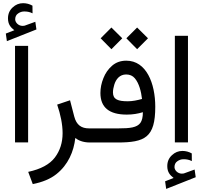

<svg xmlns="http://www.w3.org/2000/svg" viewBox="-20 -898 1279 1210"><path d="M16.6 -686.5 23.4 -638.7 209.5 -712.4 202.6 -760.7 138.2 -737.3C136.2 -736.8 134.8 -735.8 133.3 -735.8C129.4 -735.4 125.5 -734.9 122.1 -734.9C96.2 -734.9 76.2 -755.9 75.7 -775.9C75.7 -792 81.5 -804.7 93.8 -813C105.5 -821.3 118.2 -825.7 132.3 -825.7C147.5 -825.7 165 -824.2 185.1 -814L184.6 -862.3C166.5 -872.6 147 -877.9 125.5 -877.9C100.6 -877.9 78.6 -869.1 59.6 -851.1C40 -833 30.3 -810.1 30.3 -782.2C30.3 -743.7 48.3 -724.6 70.3 -707.5ZM74.7 -608.9V-0.5H157.2V-608.9Z M559.6 0V-88.9H541C493.7 -88.9 461.9 -109.4 447.8 -164.1L421.4 -266.1L340.3 -238.8C361.8 -175.8 374.5 -113.8 374.5 -58.6C374.5 0.5 358.4 51.3 325.7 94.7C293 137.7 237.3 168 157.7 185.1L186.5 262.2C248 250 297.4 229.5 335 199.7C409.7 140.6 444.8 57.1 454.6 -28.3C471.7 -14.6 501.5 0 546.4 0Z M776.4 -656.7 844.2 -587.9 912.6 -656.7 844.2 -724.6ZM614.3 -656.7 682.1 -587.9 750.5 -656.7 682.1 -724.6ZM540 -88.9V0H719.7C893.6 0 958.5 -30.8 958.5 -225.1C958.5 -372.1 902.8 -515.6 775.9 -515.6C741.2 -515.6 711.4 -505.4 687 -484.4C662.6 -463.4 644 -437 631.8 -405.8C619.1 -374.5 612.8 -343.3 612.8 -312C612.8 -221.2 668 -175.8 778.8 -175.8C816.4 -175.8 848.6 -181.2 880.4 -190.9C880.4 -160.2 875 -137.7 864.7 -123.5C843.3 -94.2 799.3 -88.9 725.6 -88.9ZM785.6 -259.8C725.1 -259.8 691.9 -270.5 691.9 -315.4C691.9 -330.6 694.8 -346.7 700.2 -364.3C710.9 -399.4 734.4 -428.7 774.9 -428.7C797.9 -428.7 815.9 -420.9 829.6 -404.8C856.9 -372.6 869.6 -320.8 875 -274.4C845.2 -266.1 815.4 -259.8 785.6 -259.8Z M1020.5 244.6 1027.3 292.5 1213.4 218.8 1206.5 170.4 1142.1 193.8C1140.1 194.3 1138.7 195.3 1137.2 195.3C1133.3 195.8 1129.4 196.3 1126 196.3C1100.1 196.3 1080.1 175.3 1079.6 155.3C1079.6 139.2 1085.4 126.5 1097.7 118.2C1109.4 109.9 1122.1 105.5 1136.2 105.5C1151.4 105.5 1168.9 106.9 1189 117.2L1188.5 68.8C1170.4 58.6 1150.9 53.2 1129.4 53.2C1104.5 53.2 1082.5 62 1063.5 80.1C1043.9 98.1 1034.2 121.1 1034.2 148.9C1034.2 187.5 1052.2 206.5 1074.2 223.6ZM1082 -672.4V-0.5H1164.6V-672.4Z"/></svg>

Font: Vazirmatn
Style: Regular
Weight: 400
Designer: Saber Rastikerdar
Foundry: Saber Rastikerdar
Version: Version 33.003